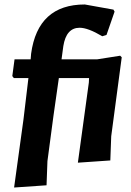

<svg xmlns="http://www.w3.org/2000/svg" viewBox="-20 -723 586 858"><path d="M517 -474 524 -467 477 -114 473 -6 328 4 377 -354 378 -374H243L219 -206L192 -3L188 105L43 115L85 -190L107 -374H42L35 -383L45 -458H117L119 -483Q149 -703 359 -703L487 -680L492 -671L456 -567L437 -561Q373 -599 336 -599Q276 -599 263 -517L255 -458H415Z"/></svg>

Font: Alegreya Sans SC ExtraBold
Style: Italic
Weight: 800
Italic angle: -7°
Designer: Juan Pablo del Peral
Foundry: Huerta Tipografica
Version: Version 2.007